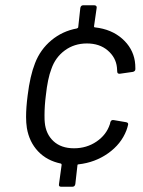

<svg xmlns="http://www.w3.org/2000/svg" viewBox="-20 -707 544 729"><path d="M398 -239 399 -243Q402 -253 412 -251L459 -243Q469 -241 466 -232Q464 -223 460 -212Q440 -160 390.5 -125Q341 -90 278 -83Q274 -83 274 -79L266 -8Q264 2 255 2H212Q202 2 204 -8L214 -81Q214 -85 211 -86Q158 -97 124.5 -132.5Q91 -168 82 -221Q79 -241 79 -263Q79 -299 85 -345Q94 -419 113 -467Q133 -519 175 -554Q217 -589 272 -599Q277 -601 277 -604L285 -677Q287 -687 296 -687H338Q343 -687 345.5 -684Q348 -681 347 -677L337 -607Q337 -603 341 -603Q403 -596 443.5 -560.5Q484 -525 492 -475Q494 -463 494 -445Q494 -436 484 -434L435 -427H433Q425 -427 425 -436L424 -451Q420 -489 389 -515.5Q358 -542 310 -542Q262 -542 226 -515.5Q190 -489 175 -445Q161 -409 154 -344Q149 -305 149 -269Q149 -249 150 -242Q154 -198 183 -171Q212 -144 261 -144Q309 -144 346.5 -169.5Q384 -195 397 -235Q398 -236 398 -239Z"/></svg>

Font: Barlow
Style: Italic
Weight: 400
Italic angle: -7°
Designer: Jeremy Tribby
Foundry: Tribby Type
Version: Version 1.408